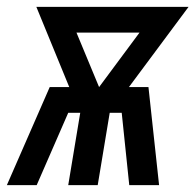

<svg xmlns="http://www.w3.org/2000/svg" viewBox="-48 -540 570 560"><path d="M-28 0 97 -286H154L58 -520H502L328 -286H385L416 0H329L307 -211H272L237 0H151L186 -211H151L59 0ZM241 -286 359 -445H175Z"/></svg>

Font: Iosevka Semibold Oblique
Style: Regular
Weight: 600
Italic angle: -9°
Monospace: yes
Designer: Belleve Invis
Foundry: Belleve Invis
Version: Version 32.5.0; ttfautohint (v1.8.4)